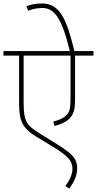

<svg xmlns="http://www.w3.org/2000/svg" viewBox="-20 -916 558 1105"><path d="M518 -596V-622H408C365 -800 327 -896 222 -896C182 -896 156 -889 132 -880L142 -854C162 -863 193 -870 223 -870C290 -870 334 -819 382 -622H0V-596H90V-322C90 -260 96 -238 105 -215C120 -176 162 -145 188 -130L280 -74C370 -20 397 10 397 55C397 92 378 124 356 155L379 169C407 129 424 96 424 52C424 -7 392 -34 294 -95L213 -145C133 -195 116 -213 116 -330V-596H386V-352C386 -289 380 -269 359 -250C341 -233 315 -223 287 -217L293 -191C333 -201 369 -217 388 -243C408 -270 412 -295 412 -354V-596Z"/></svg>

Font: Noto Sans Devanagari UI Thin
Style: Regular
Weight: 100
Designer: Jelle Bosma - Monotype Design Team
Foundry: Monotype Imaging Inc.
Version: Version 2.004